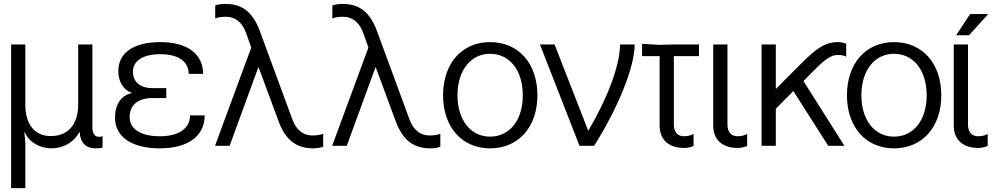

<svg xmlns="http://www.w3.org/2000/svg" viewBox="-20 -748 5124 985"><path d="M37 217H110V-17L105 -69H107C130 -18 185 13 244 13C306 13 359 -18 387 -70H389C391 -18 420 13 468 13C486 13 501 12 506 9V-50C502 -47 495 -46 487 -46C467 -46 454 -63 454 -92V-520H381V-211C381 -110 329 -50 241 -50C158 -50 110 -110 110 -210V-520H37Z M645 -148C645 -209 688 -245 762 -245H833V-296H762C699 -296 662 -328 662 -380C662 -437 715 -470 803 -470C894 -470 948 -433 948 -369H1022C1022 -471 941 -532 803 -532C667 -532 587 -478 587 -384C587 -328 613 -287 655 -272V-270C602 -259 570 -212 570 -145C570 -46 655 13 800 13C945 13 1030 -50 1030 -156H955C955 -89 897 -49 800 -49C702 -49 645 -86 645 -148Z M1158 0 1305 -402H1307L1408 -129C1446 -24 1505 13 1587 13C1605 13 1624 10 1638 5V-62C1627 -56 1604 -53 1582 -53C1537 -53 1500 -80 1480 -135L1314 -586C1275 -693 1217 -728 1135 -728C1117 -728 1098 -725 1084 -720V-653C1095 -659 1118 -662 1140 -662C1185 -662 1222 -635 1242 -580L1269 -504L1083 0Z M1759 0 1906 -402H1908L2009 -129C2047 -24 2106 13 2188 13C2206 13 2225 10 2239 5V-62C2228 -56 2205 -53 2183 -53C2138 -53 2101 -80 2081 -135L1915 -586C1876 -693 1818 -728 1736 -728C1718 -728 1699 -725 1685 -720V-653C1696 -659 1719 -662 1741 -662C1786 -662 1823 -635 1843 -580L1870 -504L1684 0Z M2494 -532C2350 -532 2253 -423 2253 -259C2253 -96 2350 13 2494 13C2640 13 2737 -96 2737 -259C2737 -423 2640 -532 2494 -532ZM2327 -259C2327 -387 2395 -472 2494 -472C2595 -472 2662 -387 2662 -259C2662 -132 2595 -47 2494 -47C2395 -47 2327 -132 2327 -259Z M2825 -520H2750L2953 0H3028C3153 -198 3236 -406 3236 -520H3161C3161 -415 3097 -244 2999 -79H2997Z M3364 -104C3364 -32 3410 11 3489 11C3506 11 3524 7 3538 1V-61C3527 -54 3509 -49 3489 -49C3456 -49 3437 -71 3437 -108V-460H3566V-520H3437L3364 -518L3274 -523V-460H3364Z M3639 -104C3639 -32 3685 11 3764 11C3781 11 3799 7 3813 1V-61C3802 -54 3784 -49 3764 -49C3731 -49 3712 -71 3712 -108V-520H3639Z M3887 -520V0H3960V-190L4050 -281L4229 0H4312L4102 -332L4152 -383C4196 -426 4233 -466 4278 -466C4298 -466 4311 -463 4321 -457V-524C4307 -529 4294 -532 4276 -532C4194 -532 4138 -469 4059 -391L3962 -293H3960V-520Z M4566 -532C4422 -532 4325 -423 4325 -259C4325 -96 4422 13 4566 13C4712 13 4809 -96 4809 -259C4809 -423 4712 -532 4566 -532ZM4399 -259C4399 -387 4467 -472 4566 -472C4667 -472 4734 -387 4734 -259C4734 -132 4667 -47 4566 -47C4467 -47 4399 -132 4399 -259Z M4873 -104C4873 -32 4919 11 4998 11C5015 11 5033 7 5047 1V-61C5036 -54 5018 -49 4998 -49C4965 -49 4946 -71 4946 -108V-520H4873ZM4885 -567H4951L5050 -676H4957Z"/></svg>

Font: Non Bureau Light
Style: Regular
Weight: 300
Designer: Jona Saucedo
Foundry: Non Foundry
Version: Version 1.000;FEAKit 1.0